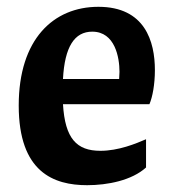

<svg xmlns="http://www.w3.org/2000/svg" viewBox="-20 -532 506 564"><path d="M419 -226C428 -247 435 -284 435 -326C435 -410 406 -512 269 -512C137 -512 35 -417 35 -222C35 -26 138 12 236 12C296 12 367 -2 409 -40V-123C379 -110 328 -89 275 -89C205 -89 171 -125 165 -226ZM251 -439C318 -439 331 -363 331 -321C331 -315 330 -305 330 -300H165C170 -395 199 -439 251 -439Z"/></svg>

Font: CantoraOne
Style: Regular
Weight: 400
Designer: Pablo Impallari, Rodrigo Fuenzalida
Foundry: Pablo Impallari
Version: Version 1.001